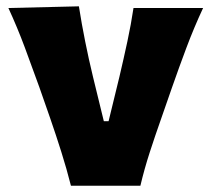

<svg xmlns="http://www.w3.org/2000/svg" viewBox="-20 -593 674 613"><path d="M206.5 0Q192.9 -53.7 175.8 -107.9Q158.7 -162.1 140.6 -214.4L105.5 -314.9Q83 -377.4 59.3 -441.2Q35.6 -504.9 6.8 -567.4L231.9 -572.8Q240.7 -516.6 252 -460.4Q263.2 -404.3 276.9 -347.7L311.5 -206.1H326.7L361.3 -348.1Q375 -406.2 386.7 -460.7Q398.4 -515.1 406.2 -567.4H628.4Q599.1 -504.4 575.2 -440.7Q551.3 -377 529.3 -314L494.1 -212.9Q475.1 -159.2 458 -106.4Q440.9 -53.7 428.2 0Z"/></svg>

Font: Pinar DS1 ExtraBold
Style: Regular
Weight: 800
Designer: Amin Abedi
Version: Version 3.000